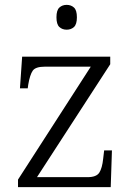

<svg xmlns="http://www.w3.org/2000/svg" viewBox="-20 -769 541 789"><path d="M54 0V-31L353 -495H164Q126 -495 114.5 -478.5Q103 -462 96 -421L94 -406H62L71 -536H433V-505L132 -41H340Q376 -41 388 -59.5Q400 -78 404 -117L408 -151H440L435 0ZM254 -647Q236 -647 224 -658Q212 -669 212 -698Q212 -727 224 -738Q236 -749 254 -749Q272 -749 284 -738Q296 -727 296 -698Q296 -669 284 -658Q272 -647 254 -647Z"/></svg>

Font: Noto Serif Hentaigana Light
Style: Regular
Weight: 300
Designer: Kazuhiro Yamada
Foundry: nipponia
Version: Version 1.000; ttfautohint (v1.8.4.7-5d5b)